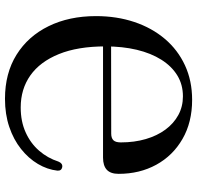

<svg xmlns="http://www.w3.org/2000/svg" viewBox="-30 -724 772 751"><g transform="rotate(-90 355.5 -349.0)"><path d="M50.5 -270.5Q50.5 -302 66.5 -316.8Q82.5 -331.5 114 -331.5H587V-300L208 -299.5Q190.5 -299.5 182 -291Q173.5 -282.5 173.5 -262Q173.5 -209 186.5 -164.5Q199.5 -120 223.5 -87.5Q247.5 -55 280.5 -37Q313.5 -19 353.5 -19Q399.5 -19 435.5 -41Q471.5 -63 497 -103.5Q522.5 -144 535.8 -199.5Q549 -255 549 -322Q549 -430 519 -504Q489 -578 435.5 -615.8Q382 -653.5 310 -653.5Q255.5 -653.5 212.8 -634.2Q170 -615 141 -581.5Q112 -548 98.5 -506Q95 -497.5 89.8 -493.8Q84.5 -490 77 -491Q69.5 -492.5 66 -497.2Q62.5 -502 63 -510Q67.5 -549.5 89.2 -586.2Q111 -623 147.8 -652.2Q184.5 -681.5 234 -698.2Q283.5 -715 344 -715Q444 -715 516.5 -669.8Q589 -624.5 628.2 -544.2Q667.5 -464 667.5 -359Q667.5 -278 644.5 -209.2Q621.5 -140.5 578.5 -89.8Q535.5 -39 475 -11Q414.5 17 340 17Q252 17 186.8 -20.8Q121.5 -58.5 86 -123.5Q50.5 -188.5 50.5 -270.5Z"/></g></svg>

Font: Fraunces 36pt
Style: Regular
Weight: 400
Version: Version 1.000;[b76b70a41]